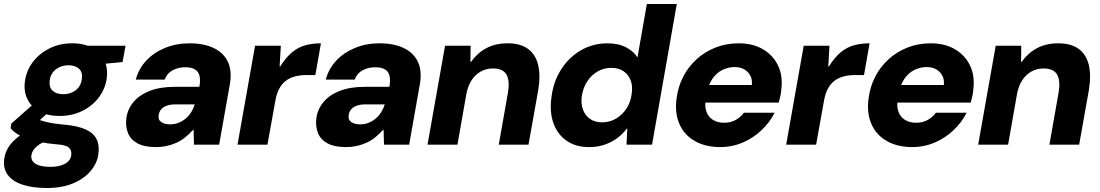

<svg xmlns="http://www.w3.org/2000/svg" viewBox="-43 -725 5511 962"><path d="M192 217Q121 217 70.5 200.5Q20 184 -4 151.5Q-28 119 -22 72Q-17 32 8.5 -0.5Q34 -33 77 -59Q120 -85 178 -103L212 -27Q166 -13 141.5 8Q117 29 114 55Q112 73 123.5 86Q135 99 157.5 105Q180 111 210 111Q253 111 281.5 96Q310 81 314 53Q317 29 302.5 15Q288 1 239 -2Q193 -6 155 -14Q117 -22 88.5 -32.5Q60 -43 40 -56Q20 -69 10 -83L14 -106L144 -221L229 -189L86 -59L143 -129Q152 -125 162.5 -121.5Q173 -118 188.5 -114Q204 -110 227 -106.5Q250 -103 284 -100Q347 -94 386 -76.5Q425 -59 440.5 -28.5Q456 2 450 46Q445 90 413 129.5Q381 169 325 193Q269 217 192 217ZM255 -144Q194 -144 153 -167.5Q112 -191 93.5 -230Q75 -269 82 -318Q89 -371 121 -413.5Q153 -456 204 -482Q255 -508 319 -508Q380 -508 421 -484.5Q462 -461 480 -422Q498 -383 492 -334Q485 -281 453 -238Q421 -195 370 -169.5Q319 -144 255 -144ZM274 -253Q310 -253 336 -272.5Q362 -292 367 -329Q372 -363 353 -380.5Q334 -398 300 -398Q264 -398 237.5 -378Q211 -358 206 -322Q202 -287 221 -270Q240 -253 274 -253ZM382 -396 377 -496H586L571 -414Z M739 12Q680 12 645.5 -7Q611 -26 598 -59Q585 -92 590 -132Q596 -178 625.5 -213.5Q655 -249 707 -269.5Q759 -290 834 -290H956Q962 -324 956.5 -345.5Q951 -367 933.5 -377.5Q916 -388 885 -388Q850 -388 822 -373Q794 -358 782 -326H637Q652 -381 690 -421.5Q728 -462 784 -485Q840 -508 907 -508Q978 -508 1027.5 -484.5Q1077 -461 1098.5 -416Q1120 -371 1109 -305L1055 0H929L927 -74H924Q905 -53 884.5 -36.5Q864 -20 840.5 -9.5Q817 1 791.5 6.5Q766 12 739 12ZM809 -102Q833 -102 852.5 -110Q872 -118 888 -131.5Q904 -145 915 -163Q926 -181 933 -202H836Q811 -202 792.5 -195.5Q774 -189 764 -176.5Q754 -164 752 -148Q748 -125 765 -113.5Q782 -102 809 -102Z M1147 0 1235 -496H1364L1358 -392H1361Q1390 -438 1421 -463.5Q1452 -489 1488 -498.5Q1524 -508 1565 -508L1537 -349H1495Q1463 -349 1436.5 -342.5Q1410 -336 1389.5 -320.5Q1369 -305 1355.5 -279.5Q1342 -254 1336 -217L1297 0Z M1691 12Q1632 12 1597.5 -7Q1563 -26 1550 -59Q1537 -92 1542 -132Q1548 -178 1577.5 -213.5Q1607 -249 1659 -269.5Q1711 -290 1786 -290H1908Q1914 -324 1908.5 -345.5Q1903 -367 1885.5 -377.5Q1868 -388 1837 -388Q1802 -388 1774 -373Q1746 -358 1734 -326H1589Q1604 -381 1642 -421.5Q1680 -462 1736 -485Q1792 -508 1859 -508Q1930 -508 1979.5 -484.5Q2029 -461 2050.5 -416Q2072 -371 2061 -305L2007 0H1881L1879 -74H1876Q1857 -53 1836.5 -36.5Q1816 -20 1792.5 -9.5Q1769 1 1743.5 6.5Q1718 12 1691 12ZM1761 -102Q1785 -102 1804.5 -110Q1824 -118 1840 -131.5Q1856 -145 1867 -163Q1878 -181 1885 -202H1788Q1763 -202 1744.5 -195.5Q1726 -189 1716 -176.5Q1706 -164 1704 -148Q1700 -125 1717 -113.5Q1734 -102 1761 -102Z M2099 0 2187 -496H2315L2314 -415H2317Q2348 -459 2393.5 -483.5Q2439 -508 2500 -508Q2564 -508 2602 -480.5Q2640 -453 2653 -401Q2666 -349 2654 -275L2605 0H2456L2502 -261Q2512 -319 2495 -350.5Q2478 -382 2426 -382Q2394 -382 2366.5 -367Q2339 -352 2320.5 -324Q2302 -296 2294 -256L2249 0Z M2908 12Q2841 12 2795 -20.5Q2749 -53 2729.5 -109Q2710 -165 2720 -238Q2727 -297 2751 -346Q2775 -395 2812.5 -431.5Q2850 -468 2897.5 -488Q2945 -508 3000 -508Q3056 -508 3094.5 -487.5Q3133 -467 3151 -437L3198 -705H3348L3224 0H3096L3100 -80H3097Q3076 -52 3047.5 -31.5Q3019 -11 2984.5 0.5Q2950 12 2908 12ZM2974 -112Q3012 -112 3044 -131Q3076 -150 3096.5 -182Q3117 -214 3122 -255Q3128 -293 3117 -322Q3106 -351 3081.5 -368Q3057 -385 3020 -385Q2982 -385 2950.5 -366.5Q2919 -348 2898.5 -316Q2878 -284 2872 -243Q2867 -205 2878 -175.5Q2889 -146 2913.5 -129Q2938 -112 2974 -112Z M3567 12Q3491 12 3438 -18.5Q3385 -49 3361 -104Q3337 -159 3347 -232Q3354 -290 3380 -340.5Q3406 -391 3447.5 -428.5Q3489 -466 3542.5 -487Q3596 -508 3658 -508Q3730 -508 3781 -477.5Q3832 -447 3856.5 -394Q3881 -341 3871 -271Q3870 -257 3866.5 -241.5Q3863 -226 3859 -211H3448L3464 -299H3724Q3727 -326 3716.5 -346Q3706 -366 3686 -377.5Q3666 -389 3638 -389Q3606 -389 3576.5 -374.5Q3547 -360 3526.5 -330.5Q3506 -301 3498 -255L3493 -226Q3487 -192 3496.5 -165.5Q3506 -139 3529 -124.5Q3552 -110 3586 -110Q3618 -110 3643 -124Q3668 -138 3684 -160H3838Q3814 -112 3773 -73Q3732 -34 3679 -11Q3626 12 3567 12Z M3896 0 3984 -496H4113L4107 -392H4110Q4139 -438 4170 -463.5Q4201 -489 4237 -498.5Q4273 -508 4314 -508L4286 -349H4244Q4212 -349 4185.5 -342.5Q4159 -336 4138.5 -320.5Q4118 -305 4104.5 -279.5Q4091 -254 4085 -217L4046 0Z M4529 12Q4453 12 4400 -18.5Q4347 -49 4323 -104Q4299 -159 4309 -232Q4316 -290 4342 -340.5Q4368 -391 4409.5 -428.5Q4451 -466 4504.5 -487Q4558 -508 4620 -508Q4692 -508 4743 -477.5Q4794 -447 4818.5 -394Q4843 -341 4833 -271Q4832 -257 4828.5 -241.5Q4825 -226 4821 -211H4410L4426 -299H4686Q4689 -326 4678.5 -346Q4668 -366 4648 -377.5Q4628 -389 4600 -389Q4568 -389 4538.5 -374.5Q4509 -360 4488.5 -330.5Q4468 -301 4460 -255L4455 -226Q4449 -192 4458.5 -165.5Q4468 -139 4491 -124.5Q4514 -110 4548 -110Q4580 -110 4605 -124Q4630 -138 4646 -160H4800Q4776 -112 4735 -73Q4694 -34 4641 -11Q4588 12 4529 12Z M4858 0 4946 -496H5074L5073 -415H5076Q5107 -459 5152.5 -483.5Q5198 -508 5259 -508Q5323 -508 5361 -480.5Q5399 -453 5412 -401Q5425 -349 5413 -275L5364 0H5215L5261 -261Q5271 -319 5254 -350.5Q5237 -382 5185 -382Q5153 -382 5125.5 -367Q5098 -352 5079.5 -324Q5061 -296 5053 -256L5008 0Z"/></svg>

Font: DM Sans 36pt Black
Style: Italic
Weight: 900
Italic angle: -10°
Designer: Colophon Foundry, Jonny Pinhorn
Foundry: Colophon Foundry
Version: Version 4.004;gftools[0.9.30]